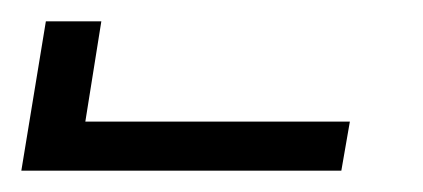

<svg xmlns="http://www.w3.org/2000/svg" viewBox="-377 -760 397 180"><path d="M-357 -600 -334 -740H-282L-297 -646H-49L-57 -600Z"/></svg>

Font: Iosevka Term Curly Light
Style: Italic
Weight: 300
Italic angle: -9°
Designer: Belleve Invis
Foundry: Belleve Invis
Version: Version 32.3.0